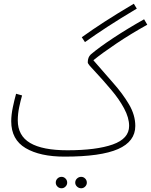

<svg xmlns="http://www.w3.org/2000/svg" viewBox="-20 -816 807 1026"><path d="M325 21Q194 21 117 -24.5Q40 -70 40 -168Q40 -202 48.5 -242.5Q57 -283 66 -315L98 -306Q90 -279 82.5 -243Q75 -207 75 -173Q75 -91 141 -52Q207 -13 340 -13Q495 -13 582.5 -44Q670 -75 670 -143Q670 -187 643 -237Q616 -287 576 -334Q527 -392 499 -421.5Q471 -451 460 -464Q449 -477 449 -483Q449 -510 465 -525Q511 -564 587 -614Q663 -664 750 -713L767 -684Q679 -635 603 -584Q527 -533 479 -494Q533 -431 584.5 -373Q636 -315 669.5 -258Q703 -201 703 -143Q703 -60 611 -19.5Q519 21 325 21ZM434 -591 417 -617Q474 -658 539 -700Q604 -742 695 -796L711 -770Q619 -715 554.5 -673Q490 -631 434 -591ZM414 190Q401 190 391.5 181Q382 172 382 160Q382 147 391.5 138Q401 129 414 129Q426 129 435 138Q444 147 444 160Q444 172 435 181Q426 190 414 190ZM309 190Q296 190 287 181Q278 172 278 160Q278 147 287 138Q296 129 309 129Q321 129 330 138Q339 147 339 160Q339 172 330 181Q321 190 309 190Z"/></svg>

Font: Noto Sans Arabic Cond ExtLt
Style: Regular
Weight: 200
Width: 3
Designer: Monotype Design Team, Nadine Chahine, Nizar Qandah and Khaled Hosny
Foundry: Monotype Imaging Inc.
Version: Version 2.012; ttfautohint (v1.8.4.7-5d5b)